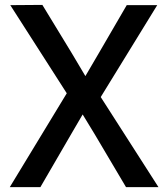

<svg xmlns="http://www.w3.org/2000/svg" viewBox="-20 -764 688 784"><path d="M20 0 263.5 -401 270 -356 22 -743 153 -744 273 -547 341 -432.5H316.5L383.5 -547L497.5 -743H622L383.5 -355L370 -401L627 0H494.5L366 -217L301.5 -323L333.5 -324L271 -217L145 0Z"/></svg>

Font: Tracken
Style: Regular
Weight: 400
Designer: Eben Sorkin
Foundry: Eben Sorkin
Version: Version 2.001